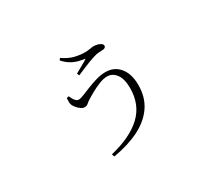

<svg xmlns="http://www.w3.org/2000/svg" viewBox="-125 -816 1251 1126"><g transform="rotate(-30 500.0 -253.0)"><path d="M356 59Q495 26 569 -43Q643 -112 643 -225Q643 -287 619 -319Q595 -351 559 -351Q534 -351 503.5 -338.5Q473 -326 446 -311Q419 -296 404 -286Q392 -279 381.5 -269.5Q371 -260 357 -260Q345 -260 332.5 -268.5Q320 -277 310.5 -288.5Q301 -300 296 -309Q291 -321 291 -332Q291 -343 292 -359L306 -363Q313 -348 319.5 -337.5Q326 -327 333.5 -321.5Q341 -316 349 -316Q361 -316 384.5 -325.5Q408 -335 438 -347Q468 -359 500.5 -368.5Q533 -378 564 -378Q623 -378 658.5 -334.5Q694 -291 694 -216Q694 -133 653 -73.5Q612 -14 537.5 23Q463 60 362 77ZM415 -453Q439 -467 463 -480Q487 -493 503 -504Q491 -506 468 -510.5Q445 -515 418 -529Q391 -543 366 -571L375 -583Q416 -555 451.5 -546.5Q487 -538 520 -538Q535 -538 552.5 -541Q570 -544 580 -544Q593 -544 606 -540.5Q619 -537 628 -530.5Q637 -524 637 -514Q637 -507 630.5 -502.5Q624 -498 612 -498Q603 -498 588.5 -497Q574 -496 558 -491Q540 -486 515 -476.5Q490 -467 465.5 -456.5Q441 -446 422 -438Z"/></g></svg>

Font: Noto Serif JP ExtraLight
Style: Regular
Weight: 200
Designer: Ryoko NISHIZUKA  (kana & ideographs); Frank Grießhammer (Latin, Greek & Cyrillic); Wenlong ZHANG  (bopomofo); Sandoll Co
Foundry: Adobe
Version: Version 2.002-H1;hotconv 1.1.0;makeotfexe 2.6.0